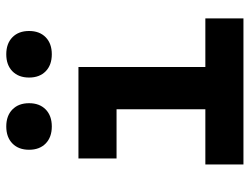

<svg xmlns="http://www.w3.org/2000/svg" viewBox="-116 -716 831 640"><g transform="rotate(-90 300.0 -395.5)"><path d="M72.3 0V-127H256.2V-423H92.3V-550H397.2V-127H559.2V0ZM439.6 -638.8Q403.8 -638.8 382.9 -659.2Q362 -679.7 362 -714.5Q362 -749.6 382.9 -770.1Q403.8 -790.6 439.6 -790.6Q475.4 -790.6 496.3 -770.1Q517.2 -749.6 517.2 -714.5Q517.2 -679.7 496.3 -659.2Q475.4 -638.8 439.6 -638.8ZM198.9 -638.8Q163.1 -638.8 142.2 -659.2Q121.3 -679.7 121.3 -714.5Q121.3 -749.6 142.2 -770.1Q163.1 -790.6 198.9 -790.6Q234.7 -790.6 255.6 -770.1Q276.5 -749.6 276.5 -714.5Q276.5 -679.7 255.6 -659.2Q234.7 -638.8 198.9 -638.8Z"/></g></svg>

Font: JetBrains Mono
Style: Regular
Weight: 400
Monospace: yes
Designer: Philipp Nurullin, Konstantin Bulenkov
Foundry: JetBrains
Version: Version 2.305